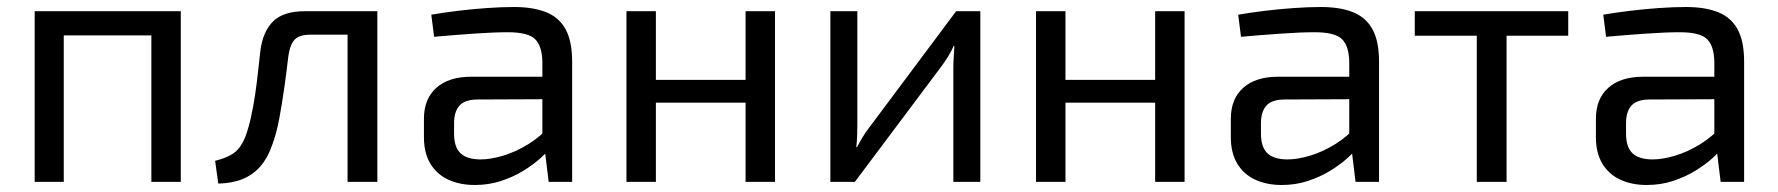

<svg xmlns="http://www.w3.org/2000/svg" viewBox="-20 -519 5074 548"><path d="M496 -487V0H412V-487ZM162 -487V0H79V-487ZM421 -487 420 -418H157V-487Z M1044 -487V-420H866Q835 -420 821.5 -406.5Q808 -393 803 -359Q798 -315 791.5 -269Q785 -223 777 -180Q769 -137 756 -103Q744 -68 723 -44Q702 -20 672.5 -8Q643 4 603 5L594 -60Q621 -67 637.5 -76Q654 -85 663.5 -98Q673 -111 680 -128Q689 -152 696 -183Q703 -214 708 -248Q713 -282 716.5 -314.5Q720 -347 723 -373Q730 -429 759.5 -458Q789 -487 850 -487ZM1057 -487V0H972V-487Z M1447 -499Q1501 -499 1538 -484.5Q1575 -470 1594 -436Q1613 -402 1613 -343V0H1546L1533 -106L1528 -117V-343Q1527 -388 1507 -407.5Q1487 -427 1429 -427Q1390 -427 1332.5 -423Q1275 -419 1219 -414L1211 -477Q1245 -483 1286 -488Q1327 -493 1369 -496Q1411 -499 1447 -499ZM1573 -300 1572 -236 1340 -235Q1305 -234 1290.5 -216.5Q1276 -199 1276 -168V-137Q1276 -99 1294.5 -81.5Q1313 -64 1352 -64Q1380 -64 1415.5 -74.5Q1451 -85 1487 -107Q1523 -129 1553 -163V-100Q1543 -86 1522.5 -67.5Q1502 -49 1473.5 -31.5Q1445 -14 1410 -2.5Q1375 9 1335 9Q1292 9 1259 -6.5Q1226 -22 1208 -52.5Q1190 -83 1190 -127V-180Q1190 -237 1225.5 -268.5Q1261 -300 1325 -300Z M1852 -487V0H1768V-487ZM2117 -291V-226H1846V-291ZM2192 -487V0H2108V-487Z M2778 -487V0H2701V-323Q2701 -339 2702 -354.5Q2703 -370 2704 -388H2702Q2696 -374 2686.5 -358.5Q2677 -343 2668 -331L2420 0H2350V-487H2427V-164Q2427 -148 2426.5 -132.5Q2426 -117 2424 -99H2426Q2434 -114 2443 -129Q2452 -144 2461 -155L2709 -487Z M3021 -487V0H2937V-487ZM3286 -291V-226H3015V-291ZM3361 -487V0H3277V-487Z M3750 -499Q3804 -499 3841 -484.5Q3878 -470 3897 -436Q3916 -402 3916 -343V0H3849L3836 -106L3831 -117V-343Q3830 -388 3810 -407.5Q3790 -427 3732 -427Q3693 -427 3635.5 -423Q3578 -419 3522 -414L3514 -477Q3548 -483 3589 -488Q3630 -493 3672 -496Q3714 -499 3750 -499ZM3876 -300 3875 -236 3643 -235Q3608 -234 3593.5 -216.5Q3579 -199 3579 -168V-137Q3579 -99 3597.5 -81.5Q3616 -64 3655 -64Q3683 -64 3718.5 -74.5Q3754 -85 3790 -107Q3826 -129 3856 -163V-100Q3846 -86 3825.5 -67.5Q3805 -49 3776.5 -31.5Q3748 -14 3713 -2.5Q3678 9 3638 9Q3595 9 3562 -6.5Q3529 -22 3511 -52.5Q3493 -83 3493 -127V-180Q3493 -237 3528.5 -268.5Q3564 -300 3628 -300Z M4280 -487V0H4195V-487ZM4456 -487V-417H4018V-487Z M4792 -499Q4846 -499 4883 -484.5Q4920 -470 4939 -436Q4958 -402 4958 -343V0H4891L4878 -106L4873 -117V-343Q4872 -388 4852 -407.5Q4832 -427 4774 -427Q4735 -427 4677.5 -423Q4620 -419 4564 -414L4556 -477Q4590 -483 4631 -488Q4672 -493 4714 -496Q4756 -499 4792 -499ZM4918 -300 4917 -236 4685 -235Q4650 -234 4635.5 -216.5Q4621 -199 4621 -168V-137Q4621 -99 4639.5 -81.5Q4658 -64 4697 -64Q4725 -64 4760.5 -74.5Q4796 -85 4832 -107Q4868 -129 4898 -163V-100Q4888 -86 4867.5 -67.5Q4847 -49 4818.5 -31.5Q4790 -14 4755 -2.5Q4720 9 4680 9Q4637 9 4604 -6.5Q4571 -22 4553 -52.5Q4535 -83 4535 -127V-180Q4535 -237 4570.5 -268.5Q4606 -300 4670 -300Z"/></svg>

Font: Exo 2
Style: Regular
Weight: 400
Designer: Natanael Gama
Foundry: Natanael Gama
Version: Version 2.010